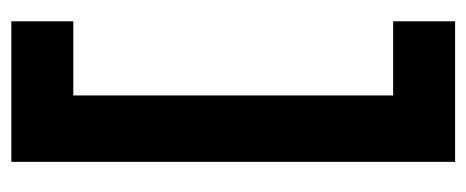

<svg xmlns="http://www.w3.org/2000/svg" viewBox="-268 -376 842 347"><g transform="rotate(-90 153.5 -202.0)"><path d="M35 199V-603H289V-491H155V87H289V199Z"/></g></svg>

Font: Darker Grotesque ExtraBold
Style: Regular
Weight: 800
Designer: Gabriel Lam
Foundry: TypeRant
Version: Version 1.000;gftools[0.9.28]